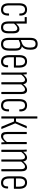

<svg xmlns="http://www.w3.org/2000/svg" viewBox="1434 -2162 735 3642"><g transform="rotate(90 1801.0 -341.5)"><path d="M165 6Q103 6 72.5 -31Q42 -68 42 -146V-337Q42 -414 72.5 -451Q103 -488 164 -488Q202 -488 228 -471.5Q254 -455 266.5 -423.5Q279 -392 276 -349Q276 -341 270 -341H241Q239 -341 237.5 -342.5Q236 -344 237 -347Q239 -394 220.5 -421.5Q202 -449 164 -449Q123 -449 103 -422Q83 -395 83 -335V-147Q83 -88 103 -61Q123 -34 165 -34Q203 -34 220.5 -60Q238 -86 236 -139Q236 -146 241 -146H270Q276 -146 276 -140Q277 -68 250 -31Q223 6 165 6Z M310 -443Q304 -443 304 -448V-476Q304 -482 310 -482H395V-443ZM500 6Q443 6 415 -28.5Q387 -63 387 -135V-476Q387 -482 392 -482H423Q428 -482 428 -476V-134Q428 -83 445 -58.5Q462 -34 500 -34Q538 -34 555 -58.5Q572 -83 572 -134V-220Q572 -267 557.5 -285Q543 -303 520 -303Q494 -303 469.5 -282Q445 -261 423 -234V-276Q447 -302 473.5 -322.5Q500 -343 532 -343Q569 -343 591 -315Q613 -287 613 -220V-135Q613 -63 585.5 -28.5Q558 6 500 6Z M819 6Q755 6 726.5 -31Q698 -68 698 -144V-547Q698 -621 728 -655Q758 -689 815 -689Q869 -689 896.5 -658Q924 -627 924 -551Q924 -486 907 -447Q890 -408 858 -389V-388Q898 -386 919.5 -357Q941 -328 941 -269V-147Q941 -72 910.5 -33Q880 6 819 6ZM819 -34Q861 -34 880.5 -62.5Q900 -91 900 -148V-269Q900 -319 883 -339Q866 -359 834 -359Q814 -359 788 -350Q762 -341 739 -330V-146Q739 -89 757 -61.5Q775 -34 819 -34ZM739 -369 803 -393Q842 -407 862.5 -442.5Q883 -478 883 -545Q883 -605 865 -627Q847 -649 813 -649Q777 -649 758 -626.5Q739 -604 739 -551Z M1149 6Q1087 6 1056.5 -33Q1026 -72 1026 -153V-337Q1026 -416 1057 -452Q1088 -488 1145 -488Q1201 -488 1232 -450.5Q1263 -413 1263 -338V-244Q1263 -238 1257 -238H1067V-154Q1067 -93 1087 -63.5Q1107 -34 1149 -34Q1185 -34 1201.5 -56Q1218 -78 1218 -121Q1217 -128 1222 -128H1252Q1257 -128 1257 -122Q1258 -59 1230.5 -26.5Q1203 6 1149 6ZM1067 -277H1222V-337Q1222 -393 1202.5 -421Q1183 -449 1145 -449Q1107 -449 1087 -421Q1067 -393 1067 -337Z M1361 0Q1356 0 1356 -6V-367Q1356 -401 1355.5 -428.5Q1355 -456 1353 -475Q1352 -482 1357 -482H1385Q1389 -482 1390 -476Q1392 -460 1392.5 -444.5Q1393 -429 1394 -415Q1424 -452 1450.5 -470Q1477 -488 1507 -488Q1536 -488 1554.5 -469.5Q1573 -451 1578 -415Q1608 -452 1634.5 -470Q1661 -488 1691 -488Q1727 -488 1746 -461Q1765 -434 1765 -383V-6Q1765 0 1760 0H1729Q1724 0 1724 -6V-376Q1724 -411 1712.5 -430Q1701 -449 1677 -449Q1655 -449 1632.5 -432Q1610 -415 1581 -377V-6Q1581 0 1576 0H1545Q1540 0 1540 -6V-376Q1540 -411 1528.5 -430Q1517 -449 1493 -449Q1472 -449 1449 -432Q1426 -415 1397 -377V-6Q1397 0 1392 0Z M1983 6Q1921 6 1890.5 -31Q1860 -68 1860 -146V-337Q1860 -414 1890.5 -451Q1921 -488 1982 -488Q2020 -488 2046 -471.5Q2072 -455 2084.5 -423.5Q2097 -392 2094 -349Q2094 -341 2088 -341H2059Q2057 -341 2055.5 -342.5Q2054 -344 2055 -347Q2057 -394 2038.5 -421.5Q2020 -449 1982 -449Q1941 -449 1921 -422Q1901 -395 1901 -335V-147Q1901 -88 1921 -61Q1941 -34 1983 -34Q2021 -34 2038.5 -60Q2056 -86 2054 -139Q2054 -146 2059 -146H2088Q2094 -146 2094 -140Q2095 -68 2068 -31Q2041 6 1983 6Z M2426 -8Q2429 0 2422 0H2389Q2385 0 2382 -5L2285 -240H2229V-6Q2229 0 2224 0H2193Q2188 0 2188 -6V-677Q2188 -683 2193 -683H2224Q2229 -683 2229 -677V-278H2285L2370 -479Q2371 -482 2376 -482H2410Q2413 -482 2413.5 -480Q2414 -478 2413 -475L2320 -263Z M2562 6Q2521 6 2502 -21Q2483 -48 2483 -113V-476Q2483 -482 2488 -482H2519Q2524 -482 2524 -476V-115Q2524 -67 2536 -50.5Q2548 -34 2573 -34Q2603 -34 2630 -57.5Q2657 -81 2683 -117L2686 -78Q2657 -42 2627 -18Q2597 6 2562 6ZM2686 0Q2682 0 2681 -6Q2679 -29 2677.5 -55.5Q2676 -82 2676 -97L2674 -101V-476Q2674 -482 2679 -482H2710Q2715 -482 2715 -476V-115Q2715 -81 2716 -54Q2717 -27 2718 -7Q2718 0 2713 0Z M2826 0Q2821 0 2821 -6V-367Q2821 -401 2820.5 -428.5Q2820 -456 2818 -475Q2817 -482 2822 -482H2850Q2854 -482 2855 -476Q2857 -460 2857.5 -444.5Q2858 -429 2859 -415Q2889 -452 2915.5 -470Q2942 -488 2972 -488Q3001 -488 3019.5 -469.5Q3038 -451 3043 -415Q3073 -452 3099.5 -470Q3126 -488 3156 -488Q3192 -488 3211 -461Q3230 -434 3230 -383V-6Q3230 0 3225 0H3194Q3189 0 3189 -6V-376Q3189 -411 3177.5 -430Q3166 -449 3142 -449Q3120 -449 3097.5 -432Q3075 -415 3046 -377V-6Q3046 0 3041 0H3010Q3005 0 3005 -6V-376Q3005 -411 2993.5 -430Q2982 -449 2958 -449Q2937 -449 2914 -432Q2891 -415 2862 -377V-6Q2862 0 2857 0Z M3448 6Q3386 6 3355.5 -33Q3325 -72 3325 -153V-337Q3325 -416 3356 -452Q3387 -488 3444 -488Q3500 -488 3531 -450.5Q3562 -413 3562 -338V-244Q3562 -238 3556 -238H3366V-154Q3366 -93 3386 -63.5Q3406 -34 3448 -34Q3484 -34 3500.5 -56Q3517 -78 3517 -121Q3516 -128 3521 -128H3551Q3556 -128 3556 -122Q3557 -59 3529.5 -26.5Q3502 6 3448 6ZM3366 -277H3521V-337Q3521 -393 3501.5 -421Q3482 -449 3444 -449Q3406 -449 3386 -421Q3366 -393 3366 -337Z"/></g></svg>

Font: Sofia Sans Extra Condensed Light
Style: Regular
Weight: 300
Designer: Botio Nikoltchev, Ani Petrova
Foundry: lettersoup
Version: Version 4.101